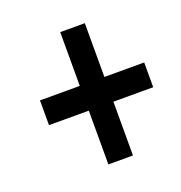

<svg xmlns="http://www.w3.org/2000/svg" viewBox="-85 -517 531 562"><g transform="rotate(-20 180.5 -236.0)"><path d="M358.7 -197.6H237.2V-32.6V-30.1H234.7H163H160.6V-32.6V-197.6H39H36.6V-200.1V-272.2V-274.7H39H160.6V-439.7V-442.2H163H234.7H237.2V-439.7V-274.7H358.7H361.2V-272.2V-200.1V-197.6Z"/></g></svg>

Font: RIT Uroob
Style: 

Weight: 700
Designer: Hussain K H
Foundry: RIT
Version: 2.1.1